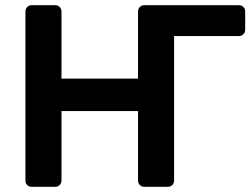

<svg xmlns="http://www.w3.org/2000/svg" viewBox="-20 -720 973 740"><path d="M900 -700Q911 -700 918 -693Q925 -686 925 -675V-605Q925 -595 918 -588Q911 -581 900 -581H651V-24Q651 -14 644 -7Q637 0 626 0H536Q526 0 519 -7Q512 -14 512 -24V-292H217V-24Q217 -14 210 -7Q203 0 193 0H102Q92 0 85 -6.5Q78 -13 78 -24V-675Q78 -686 85 -693Q92 -700 102 -700H193Q203 -700 210 -693Q217 -686 217 -675V-417H512V-675Q512 -686 519 -693Q526 -700 536 -700Z"/></svg>

Font: Rubik Medium
Style: Regular
Weight: 500
Designer: Hubert and Fischer
Foundry: Hubert and Fischer
Version: Version 2.300; ttfautohint (v1.8.4.7-5d5b);gftools[0.9.30]